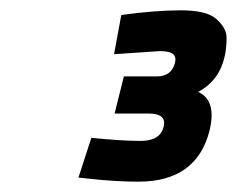

<svg xmlns="http://www.w3.org/2000/svg" viewBox="-20 -820 459 372"><path d="M215 -791Q281 -800 331 -800Q381 -800 400 -782.5Q419 -765 419 -747Q419 -671 364 -642Q390 -630 390 -597Q390 -584 386 -567Q361 -468 248 -468Q204 -468 150 -474L132 -476L157 -553Q215 -547 252.5 -547Q290 -547 297 -574Q298 -578 298 -582Q298 -600 268 -600H202L220 -672H284Q312 -672 319 -698Q322 -710 315 -715.5Q308 -721 290 -721L201 -715Z"/></svg>

Font: Titillium Web
Style: SemiBold Italic
Weight: 600
Italic angle: -13°
Version: Version 1.001;PS 57.000;hotconv 1.0.70;makeotf.lib2.5.55311